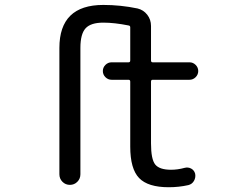

<svg xmlns="http://www.w3.org/2000/svg" viewBox="-20 -785 1040 794"><path d="M611.3 -455.1Q604.5 -455.1 604.5 -447.3V-192.4Q604.5 -126 622.1 -104.5Q639.6 -83 687.5 -83Q714.8 -83 743.2 -90.8Q757.8 -94.7 770.5 -87.9Q783.2 -81.1 787.1 -66.4Q790 -50.8 782.2 -37.1Q774.4 -23.4 758.8 -19.5Q719.7 -10.7 677.7 -10.7Q591.8 -10.7 555.2 -48.8Q518.6 -86.9 518.6 -178.7V-447.3Q518.6 -455.1 511.7 -455.1H441.4Q426.8 -455.1 416 -465.8Q405.3 -476.6 405.3 -491.2Q405.3 -505.9 416 -516.6Q426.8 -527.3 441.4 -527.3H511.7Q518.6 -527.3 518.6 -535.2V-671.9Q518.6 -678.7 511.7 -679.7Q453.1 -691.4 407.2 -691.4Q355.5 -691.4 334 -668Q312.5 -644.5 312.5 -586.9V-64.5Q312.5 -45.9 299.8 -33.2Q287.1 -20.5 269 -20.5Q251 -20.5 238.3 -33.2Q225.6 -45.9 225.6 -64.5V-586.9Q225.6 -764.6 407.2 -764.6Q478.5 -764.6 548.8 -750Q573.2 -744.1 588.9 -724.1Q604.5 -704.1 604.5 -677.7V-535.2Q604.5 -527.3 611.3 -527.3H763.7Q778.3 -527.3 789.1 -516.6Q799.8 -505.9 799.8 -491.2Q799.8 -476.6 789.1 -465.8Q778.3 -455.1 763.7 -455.1Z"/></svg>

Font: Rounded Mgen+ 1mn regular
Style: Regular
Weight: 400
Designer: [Source Han Sans]
Ryoko NISHIZUKA  (kana & ideographs); Paul D. Hunt (Latin, Greek & Cyrillic); Wenlong ZHANG  (bopomofo
Version: Version 1.059.20150602